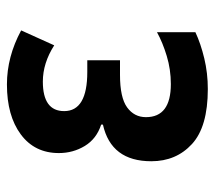

<svg xmlns="http://www.w3.org/2000/svg" viewBox="-52 -542 605 540"><g transform="rotate(-90 250.0 -272.5)"><path d="M429 -25V-133Q400 -117 362 -105.5Q324 -94 283 -94Q190 -94 190 -164Q190 -197 217.5 -217Q245 -237 309 -237H350V-329H317Q207 -329 207 -394Q207 -454 290 -454Q342 -454 392 -422L434 -515Q360 -555 282 -555Q194 -555 141.5 -516Q89 -477 89 -409Q89 -369 109 -336Q129 -303 169 -290V-285Q66 -262 66 -149Q66 -79 114.5 -34.5Q163 10 269 10Q314 10 355.5 0Q397 -10 429 -25Z"/></g></svg>

Font: Noto Sans Mono UI Condensed
Style: Bold
Weight: 700
Width: 3
Designer: Monotype Design team
Foundry: Monotype Imaging Inc.
Version: 1.000